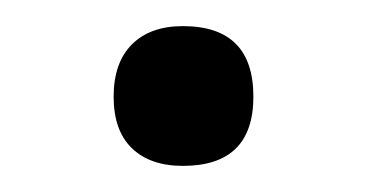

<svg xmlns="http://www.w3.org/2000/svg" viewBox="-20 -211 281 147"><path d="M67 -137Q67 -163 81 -177Q95 -191 120 -191Q174 -191 174 -137Q174 -84 120 -84Q95 -84 81 -97.5Q67 -111 67 -137Z"/></svg>

Font: Noto Sans Oriya UI
Style: Regular
Weight: 400
Designer: Amélie Bonet and Sol Matas
Foundry: Google LLC
Version: Version 2.000